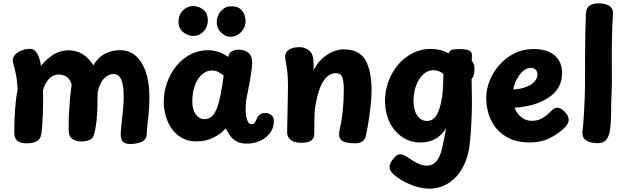

<svg xmlns="http://www.w3.org/2000/svg" viewBox="-20 -845 3713 1144"><path d="M56 -488Q56 -505.4 71.4 -520.6Q86.9 -535.8 110.7 -544.9Q134.6 -554 159 -554Q178.9 -554 191.9 -539.3Q205 -524.7 213 -501.6Q221 -478.6 224 -453Q258.8 -495.1 298.9 -520.1Q339.1 -545 389 -545Q435 -545 471.5 -523Q508 -501 536 -456Q565.1 -504.9 606.4 -525.4Q647.8 -546 696 -546Q777 -546 823.5 -470.6Q870 -395.2 870 -267Q870 -202 863 -141.4Q856 -80.9 853.8 -43Q852 -12.1 822.9 0.4Q793.9 13 756 13Q723.9 13 711.4 -1.9Q699 -16.9 699 -47Q699 -56.2 701.5 -82.8Q704 -109.4 708 -143.8Q712 -178.1 714.5 -211.4Q717 -244.8 717 -268Q717 -322.3 709 -351.4Q701 -380.6 687.6 -392.3Q674.2 -404 657 -404Q625.6 -404 599.1 -376.5Q572.7 -349 561.7 -293Q562.1 -288.6 561.7 -278.9Q561.2 -269.3 560.9 -257.7Q560.7 -246.1 560.7 -236Q560.7 -186.6 556.3 -136.9Q552 -87.2 540.3 -42Q535.6 -22.1 515.2 -12.1Q494.9 -2 465 -2Q433.6 -2 413.7 -15.3Q393.8 -28.7 391 -50Q389 -67 389.1 -100.5Q389.2 -134 391.4 -176.5Q393.7 -219 397.6 -262Q401.6 -305 407 -340Q402.3 -359.2 391.9 -372.8Q381.4 -386.4 365.6 -393.7Q349.7 -401 329 -401Q295.3 -401 271.1 -374.3Q246.9 -347.7 236 -307Q237 -284.3 236.9 -245.6Q236.8 -206.9 235.2 -164.3Q233.6 -121.8 230.7 -86.5Q227.9 -51.2 223.2 -34.4Q216.1 -9.3 192.5 -0.2Q168.9 9 140 9Q101.9 9 83.4 -6.5Q65 -22 65 -55Q65 -126 70 -195Q75 -264 85 -312Q82 -367.3 75 -401.1Q68 -434.9 62 -454.8Q56 -474.8 56 -488Z M955.7 -238Q955.7 -297 975.2 -352.2Q994.7 -407.3 1030.2 -451Q1065.8 -494.7 1114 -520.3Q1162.2 -546 1219.7 -546Q1246.7 -546 1276.7 -537.2Q1306.8 -528.4 1339.7 -506.1Q1345 -531.8 1363.3 -540.4Q1381.6 -549 1400.6 -549Q1437.8 -549 1460.2 -530.2Q1482.7 -511.4 1482.7 -472.1Q1482.7 -454.9 1478.7 -425.4Q1474.7 -396 1468.7 -362.4Q1462.7 -328.9 1456.7 -298.4Q1450.7 -268 1446.7 -249Q1443.7 -219 1443.7 -188Q1443.7 -167 1447.7 -147.9Q1451.7 -128.8 1459 -116.9Q1466.3 -105.1 1476.2 -105.1Q1489.4 -105.1 1495 -110.7Q1500.6 -116.3 1504 -125.3Q1507.4 -134.3 1512.4 -143.3Q1518.4 -155.3 1530.6 -163.7Q1542.7 -172 1559.7 -172Q1579.6 -172 1595.8 -160.1Q1612.1 -148.1 1612.1 -121.1Q1612.1 -105.2 1605.3 -84.2Q1598.4 -63.2 1582.2 -44.8Q1568.9 -28.8 1549.7 -16.4Q1530.4 -4.1 1505.8 3.2Q1481.1 10.6 1450.1 10.6Q1413.4 10.6 1390.2 -2.1Q1366.9 -14.7 1352 -35.6Q1337.1 -56.4 1325.2 -80.1Q1299.2 -49.7 1253.7 -26.1Q1208.1 -2.4 1150.1 -2.4Q1100.6 -2.4 1063.9 -23.3Q1027.2 -44.2 1003.3 -78.2Q979.4 -112.2 967.6 -154.1Q955.7 -196 955.7 -238ZM1125.7 -241Q1125.7 -216 1131.1 -196.3Q1136.6 -176.6 1146.7 -162.9Q1156.9 -149.3 1170.1 -142.1Q1183.3 -134.9 1198.1 -134.9Q1223 -134.9 1240.9 -150.5Q1258.8 -166.1 1271.5 -198Q1284.2 -229.9 1294.1 -279.2Q1303.9 -328.4 1312.7 -395.2Q1293.7 -409.9 1277.9 -417.4Q1262.2 -424.9 1243.8 -424.9Q1222.4 -424.9 1204.2 -415.6Q1186 -406.2 1171.4 -389.4Q1156.8 -372.7 1146.7 -349.6Q1136.7 -326.6 1131.2 -299.1Q1125.7 -271.7 1125.7 -241Z M1133.8 -630.9Q1098.4 -630.9 1071.1 -653.7Q1043.7 -676.4 1043.7 -714.9Q1043.7 -744.8 1056.7 -765.8Q1069.7 -786.9 1089.8 -797.9Q1110 -809 1130.7 -809Q1164.7 -809 1191.5 -787.2Q1218.3 -765.4 1218.3 -722.6Q1218.3 -698.3 1206.7 -677.1Q1195.1 -655.9 1175.7 -643.4Q1156.2 -630.9 1133.8 -630.9ZM1354.2 -625.9Q1322.4 -625.9 1296.9 -651.4Q1271.4 -676.9 1271.4 -713.6Q1271.4 -735 1281.6 -756.7Q1291.7 -778.3 1311.4 -792.9Q1331.1 -807.6 1358.2 -807.6Q1394.4 -807.6 1412.8 -791.2Q1431.2 -774.8 1437.3 -754.3Q1443.3 -733.9 1443.3 -719.4Q1443.3 -694.7 1430.8 -673.1Q1418.3 -651.6 1397.9 -638.7Q1377.4 -625.9 1354.2 -625.9Z M1695.8 -338Q1695.8 -383.9 1691.8 -417Q1687.8 -450.1 1683.3 -473Q1678.8 -495.9 1678.8 -509Q1678.8 -532.2 1700.7 -548.1Q1722.7 -564 1765.8 -564Q1790.2 -564 1814.2 -549.6Q1838.2 -535.2 1845 -503Q1847 -494.7 1848.1 -475.8Q1849.1 -457 1847.8 -425Q1868.3 -467 1898.7 -495Q1929 -523 1962.7 -537Q1996.3 -551 2026.8 -551Q2119.8 -551 2156.8 -488Q2193.8 -425 2193.8 -306Q2193.8 -266 2188.7 -217.4Q2183.6 -168.8 2175.9 -121.4Q2168.3 -74 2159.9 -36Q2154.6 -11.1 2136.6 -1.1Q2118.7 9 2098.2 9Q2032.7 9 2013.6 -10.3Q1994.6 -29.7 2002.4 -65Q2016 -125.4 2022.2 -184.2Q2028.4 -243 2028.4 -308Q2028.4 -359.2 2019.6 -384.1Q2010.8 -409 1981.8 -409Q1957.4 -409 1937.8 -395.2Q1918.2 -381.4 1903.3 -355.9Q1888.3 -330.3 1877.3 -294.1Q1866.2 -257.9 1858.8 -213Q1855.8 -193 1854.3 -168.3Q1852.8 -143.6 1852.8 -114.3Q1852.8 -85 1852.8 -50Q1852.8 -20.9 1833.7 -7.4Q1814.6 6 1771.8 6Q1752.6 6 1733.9 -0.3Q1715.2 -6.6 1703 -20.7Q1690.8 -34.9 1690.8 -58Q1690.8 -75.4 1691.8 -108.1Q1692.8 -140.7 1693.3 -180.7Q1693.8 -220.8 1694.8 -261.9Q1695.8 -303 1695.8 -338Z M2274 -242Q2274 -304 2294.4 -359.9Q2314.9 -415.8 2352.1 -459.4Q2389.3 -503.1 2438.8 -528.4Q2488.3 -553.7 2546.2 -553.7Q2575.9 -553.7 2603 -547Q2630.1 -540.3 2652.3 -526.6Q2658.1 -542.9 2671.8 -547.8Q2685.6 -552.7 2711.1 -552.7Q2757.6 -552.7 2775.1 -544.2Q2792.7 -535.7 2791.9 -515.7L2791.1 -482Q2799.2 -473.4 2803.2 -462.7Q2807.1 -451.9 2807.1 -430.7Q2807.1 -392.9 2790.1 -373.1V-352.3Q2790.1 -328.3 2791 -302.7Q2791.9 -277 2791.9 -236Q2791.9 -182 2788.9 -120Q2785.9 -58 2780.9 -4Q2772.9 84 2739.9 147.5Q2706.9 211 2654.3 245Q2601.8 279 2535.1 279Q2506.6 279 2470.9 269.7Q2435.2 260.4 2398.1 242.2Q2361 223.9 2328.1 196.9Q2314.4 184.4 2307.8 173.9Q2301.1 163.3 2301.1 149.4Q2301.1 134.8 2311.6 117.4Q2322 100 2336.4 87.1Q2350.9 74.1 2363.9 74.1Q2373.9 74.1 2385.4 79Q2396.9 83.9 2406.9 91.1Q2425.9 103.3 2445.1 115.3Q2464.2 127.2 2484 134.6Q2503.8 141.9 2523.4 141.9Q2548.9 141.9 2566.2 128.8Q2583.6 115.7 2595.9 91.3Q2608.2 67 2615 34.9Q2621.6 4.9 2625.3 -13.8Q2629.1 -32.6 2631.9 -47.5Q2634.7 -62.4 2637.4 -81.1Q2611.4 -38 2573.2 -17Q2534.9 4 2486.2 4Q2422.7 4 2374.7 -29.5Q2326.7 -63 2300.3 -119Q2274 -175 2274 -242ZM2524.4 -124.3Q2550.6 -124.3 2568.1 -142.1Q2585.6 -159.8 2596.4 -191.6Q2607.2 -223.3 2614.1 -265.6Q2616.1 -278.2 2617.7 -298.8Q2619.3 -319.3 2620.1 -341.9Q2620.8 -364.4 2621.4 -381.7Q2622 -398.9 2622 -403.3Q2609.2 -416 2592.8 -421.4Q2576.4 -426.9 2564.1 -426.9Q2538 -426.9 2516 -412.8Q2494 -398.7 2477.9 -373.3Q2461.9 -347.9 2452.9 -314.7Q2444 -281.4 2444 -243.4Q2444 -206.2 2454.4 -179.2Q2464.8 -152.1 2482.8 -138.2Q2500.8 -124.3 2524.4 -124.3Z M3136.2 3.9Q3067.2 3.9 3018 -18.9Q2968.8 -41.7 2937.6 -79.6Q2906.4 -117.4 2891.7 -164.7Q2877 -212 2877 -260Q2877 -312.6 2897.5 -364.1Q2918 -415.7 2955.7 -458.4Q2993.3 -501.2 3044.8 -527Q3096.3 -552.8 3159.1 -552.8Q3214.6 -552.8 3252.5 -535.3Q3290.4 -517.8 3309.7 -485.8Q3329 -453.9 3329 -410Q3329 -362.6 3309.2 -326.6Q3289.3 -290.7 3252.1 -266.1Q3207.3 -235.8 3156.2 -221.5Q3105 -207.2 3045.3 -202.9Q3054.1 -182.4 3067.8 -164.9Q3081.6 -147.4 3102.3 -136.3Q3123 -125.2 3151.1 -125.2Q3185.8 -125.2 3213.7 -142.4Q3241.6 -159.7 3263.4 -183Q3274.9 -195.7 3283.9 -199.4Q3293 -203.2 3300 -203.2Q3313.6 -203.2 3327.8 -193.3Q3342.1 -183.4 3353.6 -169.2Q3365 -154.9 3367.3 -139.8Q3370.7 -125.6 3364.2 -111.8Q3357.7 -98.1 3350.7 -91.1Q3313.7 -51.1 3258.3 -23.6Q3203 3.9 3136.2 3.9ZM3038.2 -312.1Q3065 -314.1 3082.3 -317.4Q3099.6 -320.8 3124.1 -331.1Q3147.8 -340.2 3165 -359.3Q3182.2 -378.3 3182.2 -404Q3182.2 -414.1 3177.7 -422.1Q3173.1 -430.1 3164.1 -435.3Q3155.1 -440.4 3141.3 -440.4Q3121.8 -440.4 3104.1 -427.6Q3086.3 -414.7 3072.7 -395Q3059 -375.3 3049.9 -353.3Q3040.9 -331.2 3038.2 -312.1Z M3471 -762Q3472.8 -797.6 3492.8 -811.3Q3512.8 -825 3550.7 -825Q3572.2 -825 3591.7 -818.7Q3611.1 -812.4 3622.6 -798.8Q3634 -785.1 3632.2 -762Q3628 -695.9 3626.4 -623.2Q3624.8 -550.4 3625.3 -478.7Q3625.8 -407 3625.8 -343L3621.8 -230Q3621.8 -162 3619.2 -116.6Q3616.6 -71.1 3611.7 -54.4Q3601.6 -17.3 3584.7 -4.7Q3567.9 8 3541.8 8Q3495.2 8 3470.4 -10.1Q3445.6 -28.2 3451.1 -66.1Q3453.3 -80.7 3455.8 -113.6Q3458.3 -146.4 3460.4 -187.1Q3462.6 -227.8 3464.1 -266.9Q3465.6 -306 3465.6 -333Q3465.6 -438 3466.1 -516.2Q3466.6 -594.4 3467.7 -654.2Q3468.8 -713.9 3471 -762Z"/></svg>

Font: Playpen Sans Deva
Style: Regular
Weight: 400
Designer: Pooja Saxena, Gunjan Panchal, Laura Meseguer, Veronika Burian, José Scaglione
Foundry: TypeTogether
Version: Version 2.000